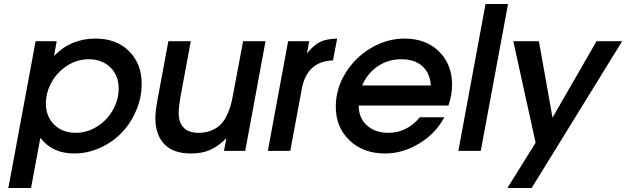

<svg xmlns="http://www.w3.org/2000/svg" viewBox="-20 -759 3150 966"><path d="M22 187 159.2 -551.8H265.1L252 -477.1Q335.4 -564.9 460.9 -564.9Q565.9 -564.9 629.4 -501.5Q692.9 -438 692.9 -336.9Q692.9 -269 666 -204.8Q639.2 -140.6 593.8 -92.8Q548.3 -44.9 485.1 -15.9Q421.9 13.2 353 13.2Q242.7 13.2 183.1 -65.9L136.2 187ZM210.9 -237.8Q210.9 -173.3 252.4 -132.1Q293.9 -90.8 360.8 -90.8Q418 -90.8 468.3 -122.3Q518.6 -153.8 547.9 -205.6Q577.1 -257.3 577.1 -314Q577.1 -378.9 535.4 -419.9Q493.7 -460.9 425.8 -460.9Q368.7 -460.9 318.6 -429Q268.6 -397 239.7 -345.5Q210.9 -293.9 210.9 -237.8Z M1106.9 0 1119.1 -64Q1077.1 -22 1036.6 -4.4Q996.1 13.2 940.9 13.2Q850.1 13.2 805.9 -34.7Q761.7 -82.5 761.7 -164.1Q761.7 -198.2 772 -254.9L827.1 -551.8H939.9L888.2 -272.9Q878.9 -218.8 878.9 -190.9Q878.9 -142.6 904.1 -116.7Q929.2 -90.8 979 -90.8Q1013.7 -90.8 1041.3 -101.6Q1068.8 -112.3 1086.9 -129.4Q1105 -146.5 1118.4 -172.9Q1131.8 -199.2 1139.4 -224.9Q1147 -250.5 1152.8 -284.2L1203.1 -551.8H1315.9L1213.9 0Z M1327.6 0 1429.7 -551.8H1535.6L1524.4 -490.2Q1557.6 -531.7 1589.6 -547.6Q1621.6 -563.5 1676.3 -564.9L1655.3 -455.1Q1524.4 -450.7 1498.5 -312L1440.4 0Z M2092.3 -168.9H2215.3Q2172.9 -87.9 2089.8 -37.4Q2006.8 13.2 1917.5 13.2Q1807.1 13.2 1738.3 -53Q1669.4 -119.1 1669.4 -222.2Q1669.4 -311.5 1718 -390.9Q1766.6 -470.2 1846.9 -517.6Q1927.2 -564.9 2016.1 -564.9Q2122.1 -564.9 2188.2 -500.5Q2254.4 -436 2254.4 -333Q2254.4 -280.3 2236.3 -228H1785.2Q1783.7 -167.5 1825 -129.2Q1866.2 -90.8 1933.1 -90.8Q2027.8 -90.8 2092.3 -168.9ZM1802.2 -329.1H2147.5Q2143.6 -391.6 2104.7 -426.3Q2065.9 -460.9 1998.5 -460.9Q1933.1 -460.9 1881.1 -426Q1829.1 -391.1 1802.2 -329.1Z M2286.1 0 2422.9 -738.8H2536.1L2398.9 0Z M2532.7 187 2674.8 -41 2562.5 -551.8H2691.4L2759.8 -167L2981.4 -551.8H3110.4L2654.8 187Z"/></svg>

Font: Involve SemiBold Oblique
Style: Italic
Weight: 600
Italic angle: -10.5°
Designer: Stefan Peev
Foundry: Context Ltd.
Version: Version 1.001